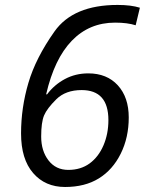

<svg xmlns="http://www.w3.org/2000/svg" viewBox="-20 -744 591 774"><path d="M417 -259.8Q417 -380.9 309.1 -380.9Q244.6 -380.9 207 -343.8Q169.4 -306.6 157.7 -278.8Q146 -251 146 -193.4Q146 -135.7 175.5 -97.4Q205.1 -59.1 255.4 -59.1Q305.7 -59.1 341.6 -85.4Q377.4 -111.8 397.2 -158.2Q417 -204.6 417 -259.8ZM454.1 -724.1Q508.3 -724.1 543.9 -712.9L526.9 -642.1Q493.7 -652.8 443.8 -652.8Q340.3 -652.8 269.8 -580.1Q199.2 -507.3 166 -363.8H169.9Q198.7 -402.3 241.5 -425.3Q284.2 -448.2 335.9 -448.2Q411.1 -448.2 455.1 -399.9Q499 -351.6 499 -270.5Q499 -189.5 466.6 -124.3Q434.1 -59.1 378.2 -24.7Q322.3 9.8 242.2 9.8Q162.1 9.8 113.5 -46.4Q64.9 -102.5 64.9 -206.1Q64.9 -309.6 94.5 -409.9Q124 -510.3 199.7 -617.2Q275.4 -724.1 454.1 -724.1Z"/></svg>

Font: OpenSans-Italic
Style: Italic
Weight: 400
Italic angle: -12°
Foundry: Ascender Corporation
Version: Version 1.10